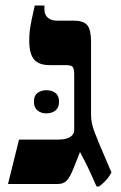

<svg xmlns="http://www.w3.org/2000/svg" viewBox="-20 -667 438 696"><path d="M330 9Q318 -18 308.5 -39Q299 -60 289.5 -78.5Q280 -97 270 -116L247 -58Q234 -25 222 -12.5Q210 0 190 0H9L49 -161H192Q209 -161 222 -165Q235 -169 242 -177Q249 -185 249 -196V-394Q249 -417 244 -424Q239 -431 217 -431H159Q121 -431 103.5 -451.5Q86 -472 86 -520Q86 -539 88 -556Q90 -573 94.5 -594.5Q99 -616 106 -647H141V-633Q141 -614 153 -603Q165 -592 189 -592H249Q283 -592 296.5 -575.5Q310 -559 310 -516V-254Q310 -235 313 -220.5Q316 -206 323 -187.5Q330 -169 342 -140L384 -42Q374 -23 361 -10Q348 3 339 9ZM103 -298Q103 -320 116 -330Q129 -340 148 -340Q168 -340 181 -330Q194 -320 194 -298Q194 -277 181 -266.5Q168 -256 148 -256Q129 -256 116 -266.5Q103 -277 103 -298Z"/></svg>

Font: Noto Serif Hebrew
Style: Bold
Weight: 700
Version: Version 2.003